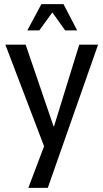

<svg xmlns="http://www.w3.org/2000/svg" viewBox="-20 -700 500 928"><path d="M180 -680H287L353 -553H295L233 -640L170 -553H112ZM193 7 6 -484H104L239 -89H241L363 -484H454L211 208H117Z"/></svg>

Font: Play
Style: Regular
Weight: 400
Designer: Jonas Hecksher (Cyrillic expansion: Cyreal)
Foundry: Jonas Hecksher, Playtype, e-types AS
Version: Version 2.101; ttfautohint (v1.5.65-e2d9)